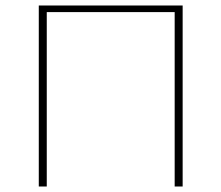

<svg xmlns="http://www.w3.org/2000/svg" viewBox="-20 -678 805 698"><path d="M615 0V-658H644V0ZM121 0V-658H150V0ZM133 -634V-658H633V-634Z"/></svg>

Font: Ysabeau Office Thin
Style: Regular
Weight: 250
Designer: Christian Thalmann (Catharsis Fonts)
Version: Version 2.001;gftools[0.9.30]; featfreeze: tnum,lnum,ss02